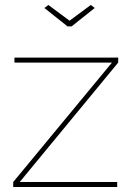

<svg xmlns="http://www.w3.org/2000/svg" viewBox="-20 -750 528 770"><path d="M33 -20 429 -499H38V-519H454V-499L59 -20H450V0H33ZM174 -730 259 -667 344 -730 360 -718 267 -644H251L158 -718Z"/></svg>

Font: Raleway Thin Thin
Style: Regular
Weight: 250
Version: Version 4.026